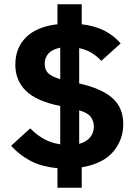

<svg xmlns="http://www.w3.org/2000/svg" viewBox="-20 -800 641 902"><path d="M250 82V-10Q174 -17 122 -45Q70 -73 32 -115L122 -197Q151 -167 186 -147.5Q221 -128 263 -122V-302Q150 -325 101 -374Q52 -423 52 -496Q52 -575 102.5 -625Q153 -675 250 -686V-780H364V-686Q424 -679 469 -656.5Q514 -634 547 -596L456 -514Q438 -534 413 -550Q388 -566 352 -574V-408Q458 -384 508.5 -339Q559 -294 559 -217Q559 -143 511.5 -87Q464 -31 364 -14V82ZM190 -500Q190 -471 207.5 -455Q225 -439 263 -428V-576Q225 -568 207.5 -548.5Q190 -529 190 -500ZM421 -206Q421 -228 408 -248.5Q395 -269 352 -282V-124Q387 -134 404 -155.5Q421 -177 421 -206Z"/></svg>

Font: IBM Plex Sans KR
Style: Bold
Weight: 700
Designer: Mike Abbink; Paul van der Laan; Pieter van Rosmalen; Wujin Sim; Chorong Kim; Dohee Lee;
Foundry: Sandoll Inc.
Version: Version 1.001